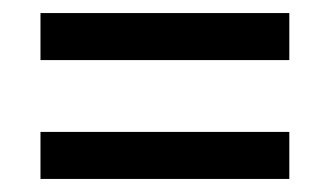

<svg xmlns="http://www.w3.org/2000/svg" viewBox="-20 -504 505 294"><path d="M42 -412V-484H423V-412ZM42 -230V-302H423V-230Z"/></svg>

Font: Noto Serif Tamil Condensed ExtraBold
Style: Regular
Weight: 800
Width: 3
Designer: Indian Type Foundry, Tom Grace, and the Monotype Design Team
Foundry: Monotype Imaging Inc.
Version: Version 2.004; ttfautohint (v1.8.4.7-5d5b)